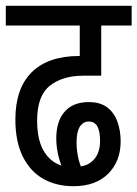

<svg xmlns="http://www.w3.org/2000/svg" viewBox="-20 -642 474 662"><path d="M233 0Q174 0 129 -25.5Q84 -51 58.5 -102.5Q33 -154 33 -230Q33 -337 89.5 -393Q146 -449 254 -449H276L255 -420V-554H0V-622H434V-554H329V-381H267Q196 -381 152 -346.5Q108 -312 108 -226Q108 -154 135.5 -114Q163 -74 210 -67Q216 -66 226.5 -66.5Q237 -67 243 -67Q280 -67 302.5 -90.5Q325 -114 325 -156Q325 -190 315.5 -206.5Q306 -223 286 -223Q267 -223 255.5 -205.5Q244 -188 244 -151Q244 -120 251 -92.5Q258 -65 273 -36L214 -29Q193 -61 183.5 -96Q174 -131 174 -165Q174 -224 203 -257Q232 -290 286 -290Q326 -290 350 -271.5Q374 -253 385 -222Q396 -191 396 -155Q396 -86 353 -43Q310 0 233 0Z"/></svg>

Font: Noto Sans Devanagari ExtraCondensed
Style: Regular
Weight: 400
Width: 2
Designer: Jelle Bosma - Monotype Design Team
Foundry: Monotype Imaging Inc.
Version: Version 2.006